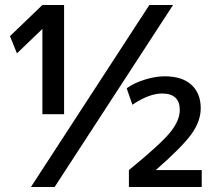

<svg xmlns="http://www.w3.org/2000/svg" viewBox="-20 -750 870 770"><path d="M701 -309Q701 -375 630 -375Q578 -375 511 -330L488 -396Q517 -417 560 -430.5Q603 -444 641 -444Q710 -444 747.5 -410Q785 -376 785 -316Q785 -264 748 -212.5Q711 -161 606 -69V-68H789V0H497V-68Q622 -170 661.5 -218Q701 -266 701 -309ZM150 -634 48 -536 20 -605 150 -730H237V-292H150ZM674 -730 199 0H104L579 -730Z"/></svg>

Font: M PLUS 1p Medium
Style: Regular
Weight: 500
Version: Version 1.062